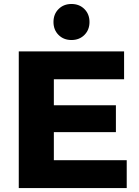

<svg xmlns="http://www.w3.org/2000/svg" viewBox="-20 -963 712 983"><path d="M76.1 -700H615.3V-557.1H255.7V-142.9H628.8V0H76.1ZM242.8 -424H573.4V-286.4H242.8ZM253.8 -850.3Q253.8 -890.6 279.8 -916.6Q305.8 -942.6 346 -942.6Q386.2 -942.6 412.2 -916.6Q438.2 -890.6 438.2 -850.3Q438.2 -810.1 412.2 -784.1Q386.2 -758.1 346 -758.1Q305.8 -758.1 279.8 -784.1Q253.8 -810.1 253.8 -850.3Z"/></svg>

Font: iiserrat Thin
Style: Regular
Weight: 100
Designer: Akira Ohta
Foundry: Akira Ohta
Version: Version 1.200;Glyphs 3.3.1 (3343)